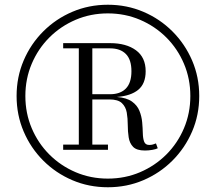

<svg xmlns="http://www.w3.org/2000/svg" viewBox="-20 -780 910 810"><path d="M50 -375Q50 -455 79.8 -524.8Q109.5 -594.5 162.5 -647.5Q215.5 -700.5 285.2 -730.2Q355 -760 435 -760Q515 -760 584.8 -730.2Q654.5 -700.5 707.5 -647.5Q760.5 -594.5 790.5 -524.8Q820.5 -455 820.5 -375Q820.5 -295 790.5 -225.2Q760.5 -155.5 707.5 -102.5Q654.5 -49.5 584.8 -19.8Q515 10 435 10Q355 10 285.2 -19.8Q215.5 -49.5 162.5 -102.5Q109.5 -155.5 79.8 -225.2Q50 -295 50 -375ZM87 -375Q87 -302.5 113.8 -239.2Q140.5 -176 188.2 -128.2Q236 -80.5 299.2 -53.5Q362.5 -26.5 435 -26.5Q507.5 -26.5 570.8 -53.5Q634 -80.5 681.8 -128.2Q729.5 -176 756.2 -239.2Q783 -302.5 783 -375Q783 -447.5 756.2 -510.8Q729.5 -574 681.8 -621.8Q634 -669.5 570.8 -696.5Q507.5 -723.5 435 -723.5Q362.5 -723.5 299.2 -696.5Q236 -669.5 188.2 -621.8Q140.5 -574 113.8 -510.8Q87 -447.5 87 -375ZM246.5 -170H312.5V-576H246.5V-598H444.5Q512.5 -598 553.5 -568Q594.5 -538 594.5 -479.5Q594.5 -427 563.2 -401.2Q532 -375.5 473 -371Q514.5 -367.5 536.8 -351.5Q559 -335.5 568.2 -312.5Q577.5 -289.5 579.8 -264.5Q582 -239.5 582.5 -217.8Q583 -196 588.2 -182.2Q593.5 -168.5 609.5 -168.5Q619 -168.5 625.2 -170.5Q631.5 -172.5 638 -175L645.5 -154.5Q638 -150.5 622.8 -147.8Q607.5 -145 591.5 -145Q556.5 -145 541.5 -160.5Q526.5 -176 522.8 -200.8Q519 -225.5 519 -253Q519 -280.5 514.8 -305Q510.5 -329.5 494.2 -345Q478 -360.5 441.5 -360.5H369.5V-170H435.5V-148H246.5ZM444.5 -576H369.5V-382.5H444.5Q487.5 -382.5 511 -406.5Q534.5 -430.5 534.5 -479.5Q534.5 -528.5 511 -552.2Q487.5 -576 444.5 -576Z"/></svg>

Font: Bodoni* 06pt
Style: Regular
Weight: 400
Version: Version 2.3